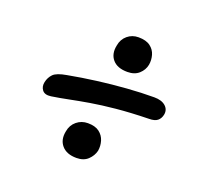

<svg xmlns="http://www.w3.org/2000/svg" viewBox="-107 -757 914 854"><g transform="rotate(20 350.0 -330.5)"><path d="M134 -250Q105 -246 93 -262Q81 -278 86 -300Q91 -323 106.5 -339Q122 -355 169 -363Q233 -375 302.5 -384Q372 -393 440 -398Q508 -403 568 -403Q603 -403 621.5 -386.5Q640 -370 635 -345Q631 -326 618 -315.5Q605 -305 578 -305Q490 -303 424 -296.5Q358 -290 307.5 -281.5Q257 -273 215.5 -264.5Q174 -256 134 -250ZM334 -31Q287 -31 264 -58Q241 -85 250 -127Q255 -157 277.5 -175.5Q300 -194 330 -194Q365 -194 384.5 -179Q404 -164 411 -141Q418 -118 414 -94Q408 -69 388 -50Q368 -31 334 -31ZM416 -468Q368 -468 345.5 -494.5Q323 -521 332 -563Q337 -593 359 -611.5Q381 -630 411 -630Q447 -630 467 -615Q487 -600 493.5 -577Q500 -554 496 -531Q491 -505 470.5 -486.5Q450 -468 416 -468Z"/></g></svg>

Font: Shantell Sans Medium
Style: Italic
Weight: 500
Italic angle: -11°
Designer: Stephen Nixon, Anya Danilova, Shantell Martin
Foundry: Arrow Type
Version: Version 1.011;[c5ecc13dd]